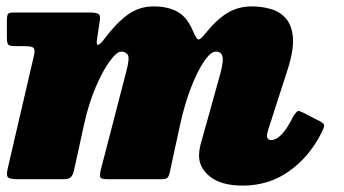

<svg xmlns="http://www.w3.org/2000/svg" viewBox="-20 -559 1072 599"><path d="M24.5 -520H261Q278 -520 286 -516Q294 -512 291.5 -496L283 -439Q279.5 -417.5 286.2 -419Q293 -420.5 305.5 -437.5Q342.5 -487 378.2 -513Q414 -539 459.5 -539Q504 -539 534 -522.2Q564 -505.5 582.5 -461Q593 -436.5 599 -435.8Q605 -435 619 -452.5Q654.5 -497 688.5 -518Q722.5 -539 766 -539Q795.5 -539 823.8 -531.2Q852 -523.5 871.2 -502.2Q890.5 -481 893.8 -442.2Q897 -403.5 877 -341L817 -155Q813 -142 813 -136Q813 -122 826.5 -122Q841 -122 858 -138.8Q875 -155.5 896 -198Q906 -212 910 -212.8Q914 -213.5 928 -206.5L967.5 -186Q989 -176 991 -170Q993 -164 981.5 -142Q944 -68.5 881 -24.2Q818 20 738 20Q670.5 20 635.8 -7.5Q601 -35 601 -73Q601 -87.5 604 -100.8Q607 -114 610.5 -125L662 -310Q676.5 -358 674.8 -378Q673 -398 653.5 -398Q637.5 -398 616.8 -367.8Q596 -337.5 576 -286Q556 -234.5 542 -170.5L509.5 -21Q507.5 -10.5 503 -5.2Q498.5 0 485.5 0H314.5Q296 0 293.2 -5.5Q290.5 -11 294 -27.5L374.5 -338Q385.5 -379.5 378.2 -388.8Q371 -398 358 -398Q344.5 -398 322.2 -367.8Q300 -337.5 278 -285.8Q256 -234 242 -169.5L210.5 -26Q207.5 -13.5 201.5 -6.8Q195.5 0 179.5 0H34.5Q8.5 0 4 -6.8Q-0.5 -13.5 4 -33L86 -386Q90 -403.5 85 -409.2Q80 -415 56.5 -415H31.5Q12 -415 6.8 -418.8Q1.5 -422.5 1.5 -442V-494Q1.5 -510.5 4.8 -515.2Q8 -520 24.5 -520Z"/></svg>

Font: Besley* Fatface
Style: Italic
Weight: 900
Italic angle: -13°
Designer: Owen Earl
Foundry: indestructible type*
Version: Version 3.000; ttfautohint (v1.8.3)